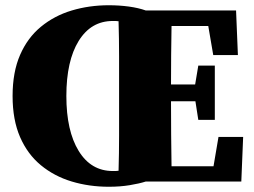

<svg xmlns="http://www.w3.org/2000/svg" viewBox="-20 -692 967 732"><path d="M233 -326Q233 -193 280 -116.5Q327 -40 410 -40Q415 -40 421 -40Q427 -40 432 -41Q434 -107 434 -174.5Q434 -242 434 -310V-342Q434 -409 434 -476.5Q434 -544 432 -611Q427 -612 421 -612Q415 -612 410 -612Q327 -612 280 -536Q233 -460 233 -326ZM813 -170H907L900 0H536Q511 8 474.5 14Q438 20 395 20Q320 20 253.5 0Q187 -20 136 -62Q85 -104 56.5 -169.5Q28 -235 28 -326Q28 -417 56.5 -482.5Q85 -548 136 -590Q187 -632 253.5 -652Q320 -672 395 -672Q435 -672 471.5 -667Q508 -662 536 -652H880L887 -482H793L774 -593H634Q633 -538 632.5 -482Q632 -426 632 -370H724L736 -442H799V-235H736L725 -306H632Q632 -240 632.5 -179Q633 -118 634 -58H794Z"/></svg>

Font: Source Serif Pro Black
Style: Regular
Weight: 900
Designer: Frank Grießhammer
Foundry: Adobe Systems Incorporated
Version: Version 3.001;hotconv 1.0.111;makeotfexe 2.5.65597